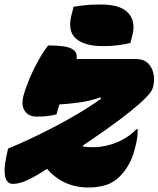

<svg xmlns="http://www.w3.org/2000/svg" viewBox="-49 -812 704 853"><path d="M165 -610H171Q242 -610 269.5 -595.5Q297 -581 291 -550H550Q591 -550 610 -529.5Q629 -509 633.5 -481Q638 -453 632 -430L630 -422Q626 -405 597.5 -376.5Q569 -348 525 -313Q481 -278 428 -240.5Q375 -203 320 -166V-161Q340 -158 365 -158Q418 -158 470 -179.5Q522 -201 557 -238H563Q563 -219 560.5 -199.5Q558 -180 550 -151Q542 -117 525 -85Q508 -53 483 -28Q458 -2 423 9.5Q388 21 345 21Q287 21 240.5 -0.5Q194 -22 160 -62Q146 -53 132 -44Q86 -16 58 -5.5Q30 5 8 5Q-8 5 -18 -8Q-28 -21 -28.5 -52.5Q-29 -84 -16 -139L-13 -152Q24 -167 75 -190.5Q126 -214 183 -243.5Q240 -273 296 -306Q352 -339 399 -373V-380Q351 -363 301.5 -356.5Q252 -350 215 -348Q208 -327 202 -304Q182 -299 162 -296.5Q142 -294 114 -294Q77 -294 60.5 -320Q44 -346 56 -389Q66 -425 83 -465Q100 -505 121.5 -543.5Q143 -582 165 -610ZM278 -782Q308 -787 335 -789.5Q362 -792 399 -792Q487 -792 521 -754Q555 -716 539 -655L530 -621Q501 -614 471 -610.5Q441 -607 409 -607Q327 -607 288.5 -640.5Q250 -674 269 -747Z"/></svg>

Font: Recursive Mn Csl St XBk
Style: Italic
Weight: 1000
Italic angle: -15°
Monospace: yes
Version: Version 1.079;hotconv 1.0.112;makeotfexe 2.5.65598; ttfautoh